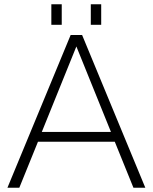

<svg xmlns="http://www.w3.org/2000/svg" viewBox="-20 -885 720 905"><path d="M609 0H665L367 -720H313L15 0H71L159 -217H521ZM177 -263 340 -666 503 -263ZM222 -768H271V-865H222ZM408 -768H457V-865H408Z"/></svg>

Font: Aspekta 200
Style: Regular
Weight: 200
Designer: Ivo Dolenc
Version: Version 2.000